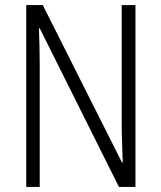

<svg xmlns="http://www.w3.org/2000/svg" viewBox="-20 -734 634 754"><path d="M512 0H447L136 -623H133Q134 -590 135 -555Q136 -520 136 -480V0H83V-714H148L459 -96H462Q461 -132 459.5 -172Q458 -212 458 -242V-714H512Z"/></svg>

Font: Noto Sans Devanagari UI Condensed Light
Style: Regular
Weight: 300
Width: 3
Designer: Jelle Bosma - Monotype Design Team
Foundry: Monotype Imaging Inc.
Version: Version 2.004; ttfautohint (v1.8.4.7-5d5b)